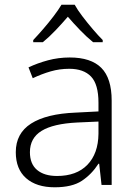

<svg xmlns="http://www.w3.org/2000/svg" viewBox="-20 -785 576 815"><path d="M276 -541Q366 -541 410 -497Q454 -453 454 -358V0H411L401 -90H398Q369 -45 327.5 -17.5Q286 10 212 10Q135 10 91 -28.5Q47 -67 47 -139Q47 -219 112 -260.5Q177 -302 301 -307L398 -312V-349Q398 -427 366.5 -460Q335 -493 274 -493Q233 -493 195 -482Q157 -471 119 -453L101 -499Q139 -517 183.5 -529Q228 -541 276 -541ZM308 -265Q206 -260 156.5 -229.5Q107 -199 107 -139Q107 -89 137.5 -63.5Q168 -38 222 -38Q305 -38 351 -85.5Q397 -133 398 -217V-269ZM297 -765Q309 -743 330 -715.5Q351 -688 374 -661Q397 -634 416 -615V-606H375Q348 -628 320 -657Q292 -686 268 -714Q244 -686 216.5 -657Q189 -628 162 -606H121V-615Q140 -635 163 -661.5Q186 -688 207 -715.5Q228 -743 241 -765Z"/></svg>

Font: RS Noto Sans Light
Style: Regular
Weight: 300
Designer: Monotype Design Team
Foundry: Monotype Imaging Inc.
Version: Version 3.10